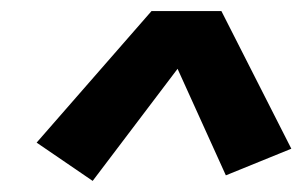

<svg xmlns="http://www.w3.org/2000/svg" viewBox="-20 -762 545 346"><path d="M147 -436 46 -505 253 -742H379L505 -494L387 -446L300 -638Z"/></svg>

Font: Iosevka Curly Slab Extrabold
Style: Italic
Weight: 800
Italic angle: -9°
Monospace: yes
Designer: Belleve Invis
Foundry: Belleve Invis
Version: Version 22.1.2; ttfautohint (v1.8.4)